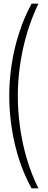

<svg xmlns="http://www.w3.org/2000/svg" viewBox="-20 -820 258 1040"><path d="M151 200Q112 130.5 84.8 47.5Q57.5 -35.5 43.8 -124.8Q30 -214 30 -301Q30 -386 43.5 -473Q57 -560 84 -643.2Q111 -726.5 151 -800H188Q132.5 -684 104.5 -555Q76.5 -426 76.5 -300Q76.5 -216 88.8 -128.8Q101 -41.5 126 42.5Q151 126.5 188 200Z"/></svg>

Font: Big Shoulders Display Thin Light
Style: Regular
Weight: 300
Version: Version 2.002